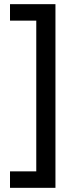

<svg xmlns="http://www.w3.org/2000/svg" viewBox="-20 -740 356 921"><path d="M28 82V161H246V-720H28V-641H154V82Z"/></svg>

Font: Noto Sans Thai Cond Med
Style: Regular
Weight: 500
Width: 3
Designer: Monotype Design Team
Foundry: Monotype Imaging Inc.
Version: Version 2.002